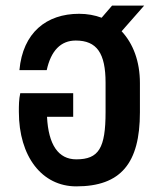

<svg xmlns="http://www.w3.org/2000/svg" viewBox="-20 -651 578 682"><path d="M251 11C409 11 477 -71 477 -252V-356C477 -433 453 -496 412 -540L492 -631H378L341 -588C317 -597 290 -602 261 -602C145 -602 61 -535 49 -402H146C161 -471 196 -507 249 -507C324 -507 355 -462 355 -357V-253C355 -125 331 -85 251 -85C187 -85 152 -137 147 -236H240V-320H52C47 -298 47 -276 47 -254C47 -95 129 11 251 11Z"/></svg>

Font: Vanilla Cream
Style: Bold
Weight: 700
Designer: Jeremy Tribby, Jinavaṁso
Foundry: Tribby Type
Version: Version 1.422;Glyphs 3.1.2 (3151)